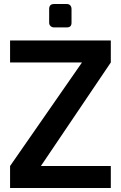

<svg xmlns="http://www.w3.org/2000/svg" viewBox="-20 -933 599 953"><path d="M30 0V-109L387 -623H30V-732H530V-623L183 -109H530V0ZM224 -820V-888Q224 -913 248 -913H312Q323 -913 329 -906Q335 -899 335 -888V-820Q335 -797 312 -797H248Q238 -797 231 -803.5Q224 -810 224 -820Z"/></svg>

Font: Exo
Style: DemiBold
Weight: 600
Designer: Natanael Gama
Version: Version 1.00